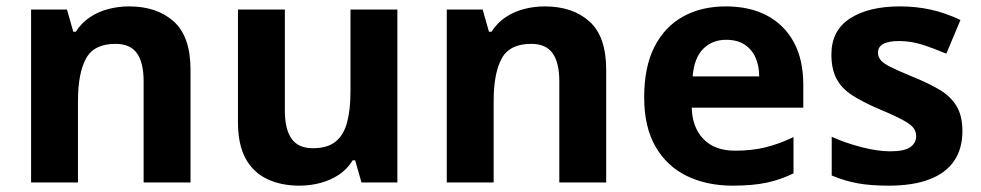

<svg xmlns="http://www.w3.org/2000/svg" viewBox="-20 -576 3096 606"><path d="M387.3 -555.8Q475.4 -555.8 528.3 -508.4Q581.3 -460.9 581.3 -355.9V0H433.3V-319.4Q433.3 -378.5 412.1 -408Q391 -437.6 344.8 -437.6Q276.4 -437.6 251.3 -391Q226.1 -344.5 226.1 -257.3V0H78.1V-545.8H191.4L211.3 -475.8H219.2Q237.2 -503.8 263.3 -521.3Q289.3 -538.8 321.3 -547.3Q353.3 -555.8 387.3 -555.8Z M1234.2 -545.8V0H1120.9L1101 -70H1093.1Q1076.1 -42 1049.6 -24.5Q1023.1 -7 991.1 1.5Q959.1 10 925.1 10Q867 10 823 -11Q779 -32 755 -76Q731.1 -120 731.1 -189.9V-545.8H879.1V-226.4Q879.1 -168.3 900.2 -138.3Q921.3 -108.2 967.6 -108.2Q1013.8 -108.2 1039.5 -129.3Q1065.1 -150.3 1075.7 -190.4Q1086.2 -230.4 1086.2 -288.5V-545.8Z M1699.3 -555.8Q1787.4 -555.8 1840.3 -508.4Q1893.3 -460.9 1893.3 -355.9V0H1745.3V-319.4Q1745.3 -378.5 1724.1 -408Q1703 -437.6 1656.8 -437.6Q1588.4 -437.6 1563.3 -391Q1538.1 -344.5 1538.1 -257.3V0H1390.1V-545.8H1503.4L1523.3 -475.8H1531.2Q1549.2 -503.8 1575.3 -521.3Q1601.3 -538.8 1633.3 -547.3Q1665.3 -555.8 1699.3 -555.8Z M2270.8 -555.8Q2346.7 -555.8 2401.1 -526.8Q2455.5 -497.8 2485.5 -442.8Q2515.4 -387.8 2515.4 -307.9V-236.2H2163.2Q2165.2 -172.8 2200.8 -136.6Q2236.5 -100.4 2299.8 -100.4Q2352.7 -100.4 2395.7 -110.9Q2438.6 -121.4 2484.5 -143.3V-28.9Q2444.5 -9 2400.1 0.5Q2355.7 10 2292.8 10Q2210.9 10 2148 -20.5Q2085 -51 2049.1 -113Q2013.2 -175 2013.2 -268.9Q2013.2 -364.8 2045.6 -428.3Q2078.1 -491.8 2136 -523.8Q2193.9 -555.8 2270.8 -555.8ZM2271.8 -450.4Q2228.5 -450.4 2199.8 -422.2Q2171.2 -394 2166.2 -334.8H2376.2Q2376.2 -368 2364.7 -394.1Q2353.1 -420.2 2330 -435.3Q2307 -450.4 2271.8 -450.4Z M3017.6 -161.8Q3017.6 -106.8 2991.6 -68.4Q2965.6 -29.9 2913.7 -10Q2861.7 10 2784.9 10Q2727.9 10 2686.9 2.5Q2645.9 -5 2605.1 -22V-144.3Q2648.9 -124.4 2699.8 -111.4Q2750.7 -98.4 2789.9 -98.4Q2834.2 -98.4 2852.9 -111.5Q2871.6 -124.7 2871.6 -145.9Q2871.6 -160 2864 -171.1Q2856.5 -182.2 2831.4 -196.2Q2806.4 -210.2 2753.4 -232.2Q2702.4 -254.2 2669.3 -275.6Q2636.2 -297.1 2620.2 -327.6Q2604.1 -358 2604.1 -404Q2604.1 -479.9 2663 -517.9Q2722 -555.8 2819.9 -555.8Q2870.8 -555.8 2916.8 -545.8Q2962.7 -535.9 3011.5 -513L2966.8 -406.6Q2926.9 -423.5 2890.8 -435Q2854.8 -446.5 2817.8 -446.5Q2784.4 -446.5 2767.7 -437.3Q2751.1 -428.2 2751.1 -410Q2751.1 -396.8 2759.6 -386.3Q2768.2 -375.7 2792.8 -363.6Q2817.4 -351.6 2865.4 -331.6Q2912.5 -312.6 2946.5 -292.1Q2980.6 -271.6 2999.1 -241.1Q3017.6 -210.7 3017.6 -161.8Z"/></svg>

Font: Noto Sans Hebrew
Style: Regular
Weight: 400
Designer: Monotype Design Team
Foundry: Monotype Imaging Inc.
Version: Version 2.003;January 10, 2023;FontCreator 14.0.0.2877 64-bi